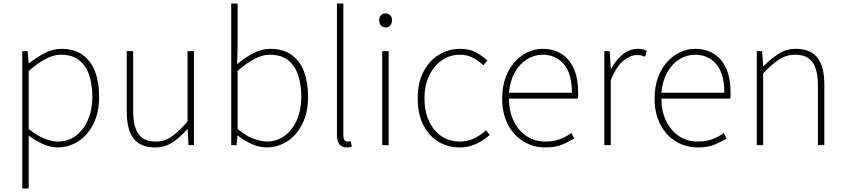

<svg xmlns="http://www.w3.org/2000/svg" viewBox="-20 -814 4740 1077"><path d="M105 243V-527H135L141 -459H143Q182 -490 228.5 -515Q275 -540 324 -540Q396 -540 443 -506.5Q490 -473 513 -413Q536 -353 536 -271Q536 -182 503.5 -118Q471 -54 418 -20.5Q365 13 302 13Q265 13 224 -4.5Q183 -22 141 -53V46V243ZM305 -20Q361 -20 404.5 -52Q448 -84 473 -141Q498 -198 498 -271Q498 -338 480.5 -391.5Q463 -445 424.5 -476Q386 -507 321 -507Q281 -507 236 -483.5Q191 -460 141 -416V-91Q188 -52 231 -36Q274 -20 305 -20Z M850 13Q769 13 730 -36Q691 -85 691 -188V-527H727V-192Q727 -105 756.5 -62.5Q786 -20 853 -20Q902 -20 942.5 -47.5Q983 -75 1032 -133V-527H1068V0H1037L1033 -90H1031Q991 -44 948 -15.5Q905 13 850 13Z M1474 13Q1437 13 1394.5 -5Q1352 -23 1315 -53H1312L1307 0H1277V-794H1313V-560L1310 -454Q1351 -489 1399 -514.5Q1447 -540 1496 -540Q1568 -540 1615 -506.5Q1662 -473 1685 -413Q1708 -353 1708 -271Q1708 -182 1675.5 -118Q1643 -54 1590 -20.5Q1537 13 1474 13ZM1477 -20Q1533 -20 1576.5 -52Q1620 -84 1645 -141Q1670 -198 1670 -271Q1670 -338 1652.5 -391.5Q1635 -445 1596.5 -476Q1558 -507 1493 -507Q1453 -507 1407.5 -483.5Q1362 -460 1313 -416V-91Q1358 -52 1402 -36Q1446 -20 1477 -20Z M1924 13Q1907 13 1895 5.5Q1883 -2 1876.5 -18Q1870 -34 1870 -59V-794H1906V-53Q1906 -37 1912 -28.5Q1918 -20 1928 -20Q1931 -20 1935 -20.5Q1939 -21 1947 -22L1954 9Q1947 10 1941 11.5Q1935 13 1924 13Z M2124 0V-527H2160V0ZM2143 -660Q2127 -660 2117 -671Q2107 -682 2107 -701Q2107 -718 2117 -728.5Q2127 -739 2143 -739Q2158 -739 2168.5 -728.5Q2179 -718 2179 -701Q2179 -682 2168.5 -671Q2158 -660 2143 -660Z M2559 13Q2492 13 2438.5 -19.5Q2385 -52 2354 -113.5Q2323 -175 2323 -262Q2323 -351 2356 -413Q2389 -475 2443 -507.5Q2497 -540 2560 -540Q2614 -540 2651 -519.5Q2688 -499 2714 -474L2691 -448Q2665 -473 2633 -490Q2601 -507 2560 -507Q2504 -507 2459 -476Q2414 -445 2387.5 -390Q2361 -335 2361 -262Q2361 -190 2386 -135.5Q2411 -81 2455.5 -50.5Q2500 -20 2560 -20Q2604 -20 2641 -38.5Q2678 -57 2706 -83L2727 -57Q2694 -28 2652 -7.5Q2610 13 2559 13Z M3038 13Q2972 13 2917 -20Q2862 -53 2829.5 -114.5Q2797 -176 2797 -262Q2797 -327 2815.5 -378Q2834 -429 2866.5 -465.5Q2899 -502 2939.5 -521Q2980 -540 3024 -540Q3085 -540 3129.5 -512Q3174 -484 3198.5 -429.5Q3223 -375 3223 -297Q3223 -289 3223 -280.5Q3223 -272 3221 -261H2835Q2835 -192 2860.5 -137.5Q2886 -83 2932 -51.5Q2978 -20 3040 -20Q3085 -20 3120 -33Q3155 -46 3185 -68L3201 -37Q3171 -19 3134 -3Q3097 13 3038 13ZM2835 -294H3188Q3188 -401 3143 -454Q3098 -507 3024 -507Q2977 -507 2936 -481.5Q2895 -456 2868 -408.5Q2841 -361 2835 -294Z M3370 0V-527H3400L3406 -428H3408Q3434 -476 3472 -508Q3510 -540 3557 -540Q3571 -540 3583 -538Q3595 -536 3608 -529L3599 -496Q3586 -501 3577 -503Q3568 -505 3552 -505Q3517 -505 3477 -473.5Q3437 -442 3406 -364V0Z M3893 13Q3827 13 3772 -20Q3717 -53 3684.5 -114.5Q3652 -176 3652 -262Q3652 -327 3670.5 -378Q3689 -429 3721.5 -465.5Q3754 -502 3794.5 -521Q3835 -540 3879 -540Q3940 -540 3984.5 -512Q4029 -484 4053.5 -429.5Q4078 -375 4078 -297Q4078 -289 4078 -280.5Q4078 -272 4076 -261H3690Q3690 -192 3715.5 -137.5Q3741 -83 3787 -51.5Q3833 -20 3895 -20Q3940 -20 3975 -33Q4010 -46 4040 -68L4056 -37Q4026 -19 3989 -3Q3952 13 3893 13ZM3690 -294H4043Q4043 -401 3998 -454Q3953 -507 3879 -507Q3832 -507 3791 -481.5Q3750 -456 3723 -408.5Q3696 -361 3690 -294Z M4225 0V-527H4255L4261 -443H4263Q4304 -484 4347 -512Q4390 -540 4445 -540Q4526 -540 4565 -490.5Q4604 -441 4604 -339V0H4568V-334Q4568 -421 4538.5 -464Q4509 -507 4441 -507Q4392 -507 4351.5 -481Q4311 -455 4261 -403V0Z"/></svg>

Font: Noto Sans HK Thin Thin
Style: Regular
Weight: 250
Version: Version 2.004-H2;hotconv 1.0.118;makeotfexe 2.5.65603